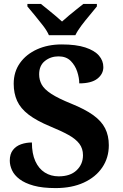

<svg xmlns="http://www.w3.org/2000/svg" viewBox="-20 -951 626 981"><path d="M264 10Q197 10 152 -2.5Q107 -15 80 -35.5Q53 -56 41.5 -81Q30 -106 30 -130Q30 -164 46 -184.5Q62 -205 88 -214Q114 -223 143 -223Q143 -166 160.5 -127.5Q178 -89 209 -69.5Q240 -50 280 -50Q339 -50 371.5 -81Q404 -112 404 -158Q404 -192 385.5 -216.5Q367 -241 330 -261.5Q293 -282 237 -305Q167 -334 126 -365.5Q85 -397 67.5 -435.5Q50 -474 50 -523Q50 -584 82 -629Q114 -674 169.5 -699Q225 -724 295 -724Q369 -724 416 -708.5Q463 -693 485.5 -667Q508 -641 508 -608Q508 -573 477.5 -549Q447 -525 385 -525Q385 -553 374.5 -585Q364 -617 341 -640Q318 -663 279 -663Q239 -663 209.5 -639.5Q180 -616 180 -571Q180 -543 193 -519Q206 -495 242 -471.5Q278 -448 345 -421Q414 -393 456 -363Q498 -333 517 -295.5Q536 -258 536 -209Q536 -145 502.5 -95.5Q469 -46 408 -18Q347 10 264 10ZM230 -771Q220 -794 199.5 -820.5Q179 -847 157.5 -873Q136 -899 120 -918V-931H189Q203 -920 222.5 -904Q242 -888 262 -871.5Q282 -855 297 -841Q312 -855 332 -871.5Q352 -888 372 -904Q392 -920 406 -931H475V-918Q460 -899 438 -873Q416 -847 396 -820.5Q376 -794 365 -771Z"/></svg>

Font: Noto Serif Tamil
Style: Regular
Weight: 400
Designer: Indian Type Foundry, Tom Grace, and the Monotype Design Team
Foundry: Monotype Imaging Inc.
Version: Version 2.003